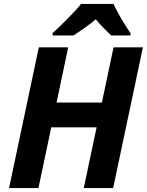

<svg xmlns="http://www.w3.org/2000/svg" viewBox="-20 -954 745 974"><path d="M177 -714H326L267 -434H497L556 -714H705L554 0H405L470 -308H240L175 0H26ZM247 -786Q261 -799 281 -818Q301 -837 321 -857.5Q341 -878 360 -898Q379 -918 391 -934H556Q564 -916 574.5 -896.5Q585 -877 596.5 -857Q608 -837 620 -819Q632 -801 642 -786V-774H545Q528 -789 505.5 -812Q483 -835 466 -856Q437 -832 409.5 -812.5Q382 -793 353 -774H247Z"/></svg>

Font: BC Sans
Style: Bold Italic
Weight: 700
Italic angle: -12°
Designer: Monotype Design Team
Province of B.C.
Foundry: Monotype Imaging Inc.
Version: Version 2.000;GOOG;noto-source:20170915:90ef993387c0